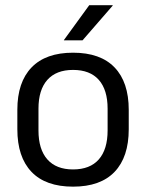

<svg xmlns="http://www.w3.org/2000/svg" viewBox="-20 -703 560 736"><path d="M260 12.5Q155 12.5 100.8 -44.2Q46.5 -101 46.5 -207.5V-282Q46.5 -388 101 -444.5Q155.5 -501 260 -501Q365 -501 419.2 -444.5Q473.5 -388 473.5 -282V-207.5Q473.5 -101 419.2 -44.2Q365 12.5 260 12.5ZM260 -53.5Q325 -53.5 358.8 -92Q392.5 -130.5 392.5 -203V-286.5Q392.5 -358.5 358.8 -396.8Q325 -435 260 -435Q195.5 -435 161.5 -396.8Q127.5 -358.5 127.5 -286.5V-203Q127.5 -130.5 161.5 -92Q195.5 -53.5 260 -53.5ZM225 -549.5 322 -683H412V-681.5L296.5 -548.5H225Z"/></svg>

Font: Anek Devanagari Medium
Style: Regular
Weight: 400
Version: Version 1.003